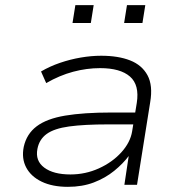

<svg xmlns="http://www.w3.org/2000/svg" viewBox="-20 -716 701 744"><path d="M243 8Q183 8 141.5 -12Q100 -32 81.5 -67Q63 -102 72 -147Q83 -197 122 -226.5Q161 -256 232.5 -268Q304 -280 411 -280H518L510 -234H400Q306 -234 248 -226Q190 -218 161 -197Q132 -176 125 -139Q116 -93 151.5 -66.5Q187 -40 253 -40Q311 -40 363 -63.5Q415 -87 450 -125.5Q485 -164 492 -207L510 -317Q521 -387 483.5 -419.5Q446 -452 368 -452Q316 -452 263.5 -438Q211 -424 159 -394L139 -439Q173 -459 212.5 -472.5Q252 -486 293 -493Q334 -500 372 -500Q438 -500 484 -482Q530 -464 551.5 -424.5Q573 -385 562 -320L511 0H462L479 -113H480Q457 -82 422.5 -54Q388 -26 343.5 -9Q299 8 243 8ZM461 -627 472 -696H543L532 -627ZM261 -627 272 -696H343L332 -627Z"/></svg>

Font: Nunito Sans 7pt SemiExpanded ExtraLight
Style: Italic
Weight: 250
Width: 6
Italic angle: -9°
Designer: Vernon Adams
Foundry: Vernon Adams
Version: Version 3.101;gftools[0.9.27]